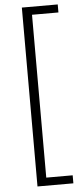

<svg xmlns="http://www.w3.org/2000/svg" viewBox="-64 -906 452 1050"><g transform="rotate(-5 162.0 -381.0)"><path d="M295 110H98V-872H295V-828H150V66H295Z"/></g></svg>

Font: Open Sauce One Light
Style: Regular
Weight: 300
Designer: Alfredo Marco Pradil
Foundry: Creative Sauce Fz LLC
Version: Version 1.477